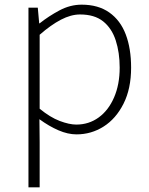

<svg xmlns="http://www.w3.org/2000/svg" viewBox="-20 -563 640 823"><path d="M102 240V-530H142L148 -463H150Q189 -494 235 -518.5Q281 -543 330 -543Q401 -543 448.5 -509.5Q496 -476 519 -415.5Q542 -355 542 -273Q542 -183 509.5 -118.5Q477 -54 424 -20.5Q371 13 308 13Q271 13 230.5 -4.5Q190 -22 149 -52L150 46V240ZM307 -29Q361 -29 403 -59.5Q445 -90 469 -145.5Q493 -201 493 -273Q493 -338 476 -390Q459 -442 422 -471.5Q385 -501 323 -501Q284 -501 241 -478.5Q198 -456 150 -414V-97Q195 -60 236 -44.5Q277 -29 307 -29Z"/></svg>

Font: Noto Sans SC ExtraLight
Style: Regular
Weight: 250
Designer: Ryoko NISHIZUKA 西塚涼子 (kana, bopomofo & ideographs); Paul D. Hunt (Latin, Greek & Cyrillic); Sandoll Communications 산돌커뮤니
Foundry: Adobe
Version: Version 2.004-H2;hotconv 1.0.118;makeotfexe 2.5.65603